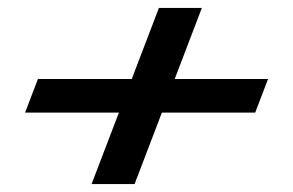

<svg xmlns="http://www.w3.org/2000/svg" viewBox="-20 -582 742 486"><path d="M320.6 -116 389.8 -297H626L658.5 -382H422.2L491 -562H382.3L313.5 -382H76L43.5 -297H281L211.8 -116Z"/></svg>

Font: Din Kursivschrift
Style: Extended Italic
Weight: 400
Version: Version 1.089